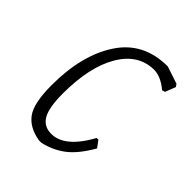

<svg xmlns="http://www.w3.org/2000/svg" viewBox="-144 -539 624 624"><g transform="rotate(45 168.0 -227.0)"><path d="M265 -460 325 -440 331 -431 317 -395 307 -392Q272 -421 241 -421Q169 -420 127.5 -349Q86 -278 86 -156Q86 -92 102 -64.5Q118 -37 152 -37Q214 -37 266 -132H274L291 -109Q260 -55 227 -29.5Q194 -4 150 6H139Q89 -2 65 -34.5Q41 -67 41 -150Q41 -288 97.5 -374Q154 -460 265 -460Z"/></g></svg>

Font: Alegreya Sans Light
Style: Italic
Weight: 300
Italic angle: -7°
Designer: Juan Pablo del Peral
Foundry: Huerta Tipografica
Version: Version 2.007